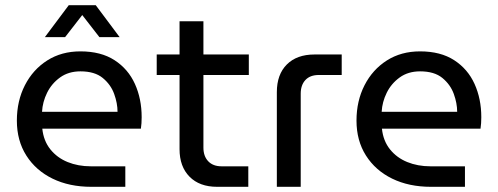

<svg xmlns="http://www.w3.org/2000/svg" viewBox="-20 -720 1919 740"><path d="M332 0Q247 0 182.5 -31.5Q118 -63 81.5 -120.5Q45 -178 45 -255Q45 -331 76 -391.5Q107 -452 162 -487Q217 -522 290 -522Q369 -522 421.5 -488Q474 -454 500 -396.5Q526 -339 526 -268Q526 -244 523 -224H143Q148 -177 174 -144.5Q200 -112 240.5 -95.5Q281 -79 330 -79H463V0ZM142 -289H433Q433 -322 420 -358Q407 -394 376 -419.5Q345 -445 290 -445Q244 -445 211.5 -421.5Q179 -398 161.5 -362.5Q144 -327 142 -289ZM153 -577 245 -700H349L441 -577H363L297 -662L231 -577Z M817 0Q749 0 710.5 -39Q672 -78 672 -145V-431H584V-510H672V-638H764V-510H939V-431H764V-151Q764 -118 782.5 -98.5Q801 -79 834 -79H937V0Z M1047 0V-365Q1047 -433 1085.5 -471.5Q1124 -510 1192 -510H1297V-431H1209Q1175 -431 1157 -411.5Q1139 -392 1139 -359V0Z M1641 0Q1556 0 1491.5 -31.5Q1427 -63 1390.5 -120.5Q1354 -178 1354 -255Q1354 -331 1385 -391.5Q1416 -452 1471 -487Q1526 -522 1599 -522Q1678 -522 1730.5 -488Q1783 -454 1809 -396.5Q1835 -339 1835 -268Q1835 -244 1832 -224H1452Q1457 -177 1483 -144.5Q1509 -112 1549.5 -95.5Q1590 -79 1639 -79H1772V0ZM1451 -289H1742Q1742 -322 1729 -358Q1716 -394 1685 -419.5Q1654 -445 1599 -445Q1553 -445 1520.5 -421.5Q1488 -398 1470.5 -362.5Q1453 -327 1451 -289Z"/></svg>

Font: MuseoModerno
Style: Regular
Weight: 400
Designer: Pablo Cosgaya, Héctor Gatti, Marcela Romero, and the Authors of The MuseoModerno Project.
Foundry: Omnibus-Type Team
Version: Version 1.001